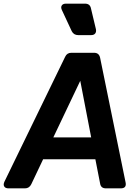

<svg xmlns="http://www.w3.org/2000/svg" viewBox="-34 -1035 766 1055"><path d="M13 0Q-4 0 -10.5 -10Q-17 -20 -10 -36L324 -723Q334 -745 358 -745H483Q510 -745 516 -718L656 -33Q663 0 629 0H548Q520 0 516 -27L490 -160H203L138 -23Q127 0 103 0ZM259 -280H467L407 -591ZM396 -842Q371 -842 360 -864L306 -980Q299 -995 305.5 -1005Q312 -1015 329 -1015H433Q461 -1015 466 -988L493 -875Q496 -860 489 -851Q482 -842 466 -842Z"/></svg>

Font: Pitagon Sans Text Bold
Style: Italic
Weight: 700
Italic angle: -8°
Designer: Travis Tran
Foundry: Pitagon
Version: Version 1.001; ttfautohint (v1.8.4.7-5d5b);gftools[0.9.26]